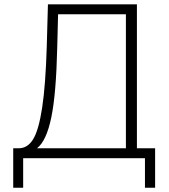

<svg xmlns="http://www.w3.org/2000/svg" viewBox="-20 -730 782 886"><path d="M41 136.2V-45.9H67.9Q107.9 -46.4 133.3 -88.1Q158.7 -129.9 174.6 -233.6Q190.4 -337.4 195.8 -516.1L201.2 -710H611.8V-45.9H695.8V136.2H648.9V0H86.9V136.2ZM150.9 -45.9H561V-664.1H248L244.1 -511.2Q239.3 -297.4 216.8 -188.5Q194.3 -79.6 150.9 -45.9Z"/></svg>

Font: Rawline Light
Style: Regular
Weight: 300
Designer: Matt McInerney, Pablo Impallari, Rodrigo Fuenzalida
Foundry: Matt McInerney, Pablo Impallari, Rodrigo Fuenzalida
Version: Version 4.020;PS 004.020;hotconv 1.0.88;makeotf.lib2.5.64775